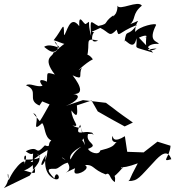

<svg xmlns="http://www.w3.org/2000/svg" viewBox="-44 -888 898 984"><path d="M382 -164C363 -168 427 -218 385 -192C355 -272 390 -212 327 -245C374 -233 323 -268 322 -322C354 -278 354 -303 350 -348L425 -373L457 -317C502 -291 548 -265 595 -240L637 -260C603 -284 570 -307 537 -332L557 -318L499 -361L381 -375L293 -345C341 -362 390 -405 320 -407C386 -399 375 -442 328 -502C390 -473 355 -506 376 -541C327 -500 396 -568 432 -584C395 -636 371 -586 401 -594C422 -673 384 -696 459 -680C411 -657 430 -724 440 -723C412 -724 433 -726 470 -745C519 -721 514 -694 554 -736C567 -691 556 -720 657 -760C608 -691 605 -749 594 -673C589 -706 641 -612 655 -692C663 -630 623 -655 741 -618L668 -695C737 -727 692 -670 706 -706C697 -608 722 -642 759 -639C695 -608 696 -669 770 -663C765 -678 711 -672 756 -760C759 -773 668 -753 649 -724C647 -789 696 -792 623 -764C654 -790 631 -816 683 -859C664 -889 567 -831 558 -859C560 -794 500 -793 565 -826C471 -774 526 -768 460 -755C420 -775 417 -802 423 -703C400 -784 426 -784 397 -766C387 -754 359 -831 362 -754C313 -820 297 -712 284 -708C284 -789 279 -741 231 -682C270 -671 323 -638 320 -682C234 -644 251 -590 182 -648C222 -675 296 -614 242 -664C218 -700 285 -636 229 -618C232 -599 168 -595 237 -506C186 -522 202 -512 196 -469C193 -473 138 -495 174 -448C143 -439 111 -465 89 -451C161 -422 89 -377 158 -347L226 -448L196 -467L156 -375L210 -353C193 -324 178 -294 160 -267L126 -308C173 -295 106 -196 172 -257C189 -239 182 -185 219 -168C197 -152 220 -130 186 -143C129 -81 164 -150 88 -113C146 -66 118 -163 125 -14C114 -17 202 -76 130 -109C190 -78 147 -69 81 -70C74 -100 109 -107 73 -25C109 -101 33 -42 0 37C-16 -36 21 25 -24 76L-16 72L108 12L136 -28C132 0 151 8 78 -15C95 -15 166 -65 107 -57C98 -39 112 -68 200 -119C191 -27 139 -16 191 -94C174 0 223 24 237 30C280 41 243 -28 235 27C184 -27 208 -23 242 -23C260 -24 286 -65 332 -54C280 -89 366 -134 372 -136C297 -83 335 -35 273 -80C278 -85 342 -30 293 -3C371 -41 327 -23 340 -1C357 12 424 -25 391 -42C437 -47 430 -19 498 6C521 -10 516 30 545 45C552 -16 519 48 586 -30C573 -38 603 2 557 -53C547 -33 566 -15 662 -51C610 45 627 30 614 40C664 40 671 20 745 -58C778 -95 815 -127 834 -72C778 -56 826 -81 830 -141L763 -162L692 -107L608 -110L596 -190C541 -155 533 -181 535 -191C526 -185 523 -138 588 -171C517 -157 578 -143 470 -117C464 -89 415 -107 407 -125C469 -148 392 -152 407 -201C471 -202 380 -222 437 -197C405 -238 328 -171 367 -249L392 -144Z"/></svg>

Font: Hussar Lance
Style: ExBdObl
Weight: 700
Foundry: Cannot Into Space Fonts, PlusOne Fonts
Version: Version 2.270